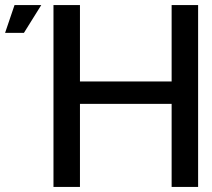

<svg xmlns="http://www.w3.org/2000/svg" viewBox="-177 -734 831 754"><path d="M601 -714V0H497V-326H137V0H33V-714H137V-414H497V-714ZM-120 -714H-15L-83 -605H-157Z"/></svg>

Font: Non Bureau
Style: Regular
Weight: 400
Designer: Jona Saucedo
Foundry: Non Foundry
Version: Version 1.000; ttfautohint (v1.8.4)